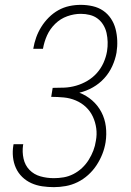

<svg xmlns="http://www.w3.org/2000/svg" viewBox="-20 -763 540 791"><path d="M202 8Q178 8 154 4.5Q130 1 109 -8.5Q88 -18 71.5 -34Q55 -50 45.5 -71Q36 -92 33.5 -116Q31 -140 35 -164Q35 -165 35.5 -166.5Q36 -168 36 -169H76Q76 -168 75.5 -167Q75 -166 75 -165Q71 -137 77 -109.5Q83 -82 101.5 -63Q120 -44 146.5 -36.5Q173 -29 202 -29Q222 -29 242.5 -32.5Q263 -36 282.5 -46Q302 -56 318 -71Q334 -86 345.5 -104.5Q357 -123 364.5 -142.5Q372 -162 375 -183Q380 -209 376.5 -234.5Q373 -260 362.5 -282.5Q352 -305 334 -322Q316 -339 292.5 -349Q269 -359 243 -361.5Q217 -364 191 -364L197 -401Q221 -401 245 -402Q269 -403 293.5 -410Q318 -417 340 -430Q362 -443 379 -462Q396 -481 406.5 -504.5Q417 -528 421 -552Q424 -571 423.5 -590Q423 -609 419 -627Q415 -645 405.5 -660.5Q396 -676 382 -686.5Q368 -697 350 -701.5Q332 -706 313 -706Q285 -706 257 -696Q229 -686 207.5 -665Q186 -644 174 -617.5Q162 -591 157 -562H117Q121 -586 129 -608.5Q137 -631 150 -652Q163 -673 181 -691Q199 -709 220.5 -721Q242 -733 265.5 -738Q289 -743 313 -743Q338 -743 362 -737.5Q386 -732 405 -719Q424 -706 437 -686.5Q450 -667 456 -644Q462 -621 463 -596Q464 -571 460 -546Q455 -518 442.5 -490.5Q430 -463 409.5 -440.5Q389 -418 362.5 -403Q336 -388 307 -381Q336 -370 359.5 -349.5Q383 -329 397.5 -301.5Q412 -274 416 -242Q420 -210 415 -177Q411 -152 401.5 -128Q392 -104 377.5 -82Q363 -60 343 -42Q323 -24 299.5 -12.5Q276 -1 251 3.5Q226 8 202 8Z"/></svg>

Font: Iosevka Slab Extralight
Style: Italic
Weight: 200
Italic angle: -9°
Monospace: yes
Designer: Belleve Invis
Foundry: Belleve Invis
Version: Version 11.1.1; ttfautohint (v1.8.3)